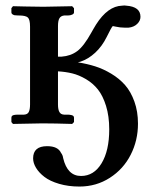

<svg xmlns="http://www.w3.org/2000/svg" viewBox="-20 -456 569 708"><path d="M373 -318.8Q356.4 -285.2 331.1 -261.7Q305.7 -238.3 277.8 -229Q275.9 -228.5 272.5 -227.5Q269 -226.6 267.1 -226.1Q301.3 -220.7 330.8 -211.4Q360.4 -202.1 390.1 -184.3Q419.9 -166.5 441.2 -142.3Q462.4 -118.2 475.6 -81.5Q488.8 -44.9 488.8 0Q488.8 62 461.9 114.7Q435.1 167.5 385 199.7Q335 231.9 272.9 231.9Q231.9 231.9 198 221.9Q164.1 211.9 143.8 196.3Q123.5 180.7 112.8 162.8Q102.1 145 102.1 127.9Q102.1 83 153.8 83Q193.8 83 205.1 107.9Q211.4 115.7 212.9 127Q228.5 192.9 278.8 192.9Q326.2 192.9 354.5 146.2Q382.8 99.6 382.8 21Q382.8 -27.3 371.1 -65.2Q359.4 -103 341.1 -126Q322.8 -148.9 297.1 -164.1Q271.5 -179.2 246.6 -185.3Q221.7 -191.4 193.8 -192.9V-70.8Q193.8 -52.2 199 -43Q204.1 -33.7 216.8 -33.2H225.1H229Q237.3 -33.2 240.2 -32.2Q252.9 -30.8 252.9 -22V-5.9L246.1 1Q180.2 -1 141.1 -1H132.8L27.8 1L22 -5.9V-22Q22 -30.8 33.2 -32.2Q37.1 -33.2 46.9 -33.2H57.1H67.9Q81.1 -33.7 85.9 -42.7Q90.8 -51.8 90.8 -70.8V-357.9Q90.8 -383.8 82.8 -391.4Q74.7 -398.9 49.8 -398.9H46.9Q44.4 -398.9 39.8 -399.4Q35.2 -399.9 33.2 -399.9Q22 -403.3 22 -410.2V-425.8L27.8 -433.1H29.8Q30.3 -433.1 71 -432.1Q111.8 -431.2 132.8 -431.2H146L246.1 -433.1L252.9 -425.8V-410.2Q252.9 -405.3 246.1 -402.1Q239.3 -398.9 230 -398.9H222.2H216.8Q204.1 -397.5 199 -388.4Q193.8 -379.4 193.8 -359.9V-247.1H207Q240.7 -249.5 264.9 -267.6Q289.1 -285.6 316.9 -335.9Q318.8 -338.9 324.7 -349.6Q330.6 -360.4 334 -365.2Q377.4 -433.6 430.2 -435.1Q438.5 -436.5 445.8 -435.1Q498 -431.2 498 -394Q498 -379.4 485.8 -367.7Q473.6 -356 454.1 -354H439.9Q423.3 -354 405.8 -357.9Q397.9 -359.9 396 -359.9Q391.6 -356.9 373 -318.8Z"/></svg>

Font: Common Serif SemiBold
Style: Regular
Weight: 600
Designer: Philipp H. Poll, Khaled Hosny
Foundry: Stefan Peev, Context Ltd.
Version: Version 1.026